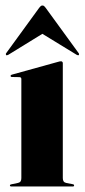

<svg xmlns="http://www.w3.org/2000/svg" viewBox="-20 -677 307 697"><path d="M208 -448V-30.5Q208 -23 210.8 -18.8Q213.5 -14.5 220 -13L243 -8.5Q246.5 -8 247.8 -6.8Q249 -5.5 249 -4Q249 -2 247.8 -1Q246.5 0 244 0H21Q19 0 17.5 -1Q16 -2 16 -4Q16 -5.5 17.2 -6.5Q18.5 -7.5 21.5 -8L45.5 -13Q52 -14.5 54.8 -18.8Q57.5 -23 57.5 -30.5V-390Q57.5 -393.5 55.8 -395.2Q54 -397 49.5 -397L23.5 -397.5Q21 -397.5 19.8 -398.5Q18.5 -399.5 18.5 -401.5Q18.5 -403.5 19.8 -404.5Q21 -405.5 23 -406L189 -452Q194.5 -453.5 196.5 -454Q198.5 -454.5 201.5 -454.5Q204.5 -454.5 206.2 -452.5Q208 -450.5 208 -448ZM168.4 -575.5H99.1L258.4 -478Q260.7 -477 262.7 -476.5Q264.7 -476 265.6 -477Q267 -478 267 -480.2Q267 -482.5 265.2 -484.5L145.5 -649Q142.3 -653 140.1 -655Q137.8 -657 133.8 -657Q130.6 -657 128.1 -655Q125.7 -653 122.5 -649L2.8 -484.5Q1 -482.5 1.2 -480.2Q1.5 -478 2.4 -477Q3.7 -476 5.7 -476.5Q7.8 -477 10 -478Z"/></svg>

Font: Fraunces 120pt
Style: Bold
Weight: 700
Version: Version 1.000;[b76b70a41]